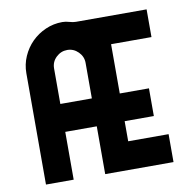

<svg xmlns="http://www.w3.org/2000/svg" viewBox="-81 -813 890 894"><g transform="rotate(-10 364.0 -366.0)"><path d="M345 0V-226H196V0H65V-526Q65 -568 81.5 -605.5Q98 -643 126 -671Q154 -699 191.5 -715.5Q229 -732 271 -732Q287 -732 303.5 -727Q320 -722 334 -722H668V-591H477V-358H615V-227H477V-132H668V0ZM345 -358V-526Q345 -556 323 -578Q301 -600 271 -600Q241 -600 218.5 -578.5Q196 -557 196 -526V-358Z"/></g></svg>

Font: PostBus
Style: Regular
Weight: 400
Designer: Peter Wiegel
Version: Version 1.001